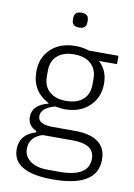

<svg xmlns="http://www.w3.org/2000/svg" viewBox="-99 -770 727 1044"><g transform="rotate(10 264.5 -248.0)"><path d="M225 -662V-672Q225 -708 265 -708Q305 -708 305 -672V-662Q305 -626 265 -626Q225 -626 225 -662ZM513 60Q513 212 267 212Q46 212 46 84Q46 2 134 -24V-32Q86 -52 86 -102Q86 -167 173 -190V-194Q128 -215 103 -255Q78 -295 78 -350Q78 -428 129 -476Q180 -524 264 -524Q307 -524 340 -512H503V-466H403Q452 -422 452 -350Q452 -272 400.5 -223.5Q349 -175 265 -175Q246 -175 212 -181Q136 -160 136 -115Q136 -69 218 -69H337Q513 -69 513 60ZM391 -334V-366Q391 -418 357.5 -448Q324 -478 265 -478Q206 -478 172.5 -448.5Q139 -419 139 -366V-334Q139 -280 172.5 -250.5Q206 -221 265 -221Q324 -221 357.5 -250.5Q391 -280 391 -334ZM458 64Q458 -16 337 -16H171Q100 8 100 72Q100 113 134.5 139Q169 165 233 165H297Q458 165 458 64Z"/></g></svg>

Font: IBM Plex Sans Light
Style: Regular
Weight: 300
Designer: Mike Abbink, Paul van der Laan, Pieter van Rosmalen
Foundry: Bold Monday
Version: Version 3.0